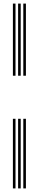

<svg xmlns="http://www.w3.org/2000/svg" viewBox="-20 -930 216 1070"><path d="M109.9 -508V-910H124.4V-508ZM51.9 -508V-910H66.4V-508ZM80.9 -508V-910H95.4V-508ZM109.9 120V-268H124.4V120ZM51.9 120V-268H66.4V120ZM80.9 120V-268H95.4V120Z"/></svg>

Font: Big Shoulders Inline Thin
Style: Regular
Weight: 100
Designer: Patric King
Foundry: XO Type Co
Version: Version 2.002